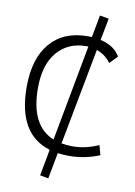

<svg xmlns="http://www.w3.org/2000/svg" viewBox="-105 -901 797 1130"><g transform="rotate(10 293.0 -336.5)"><path d="M265.1 161.1 214.8 151.9 244.1 -5.9Q46.4 -64.9 46.4 -347.7Q46.4 -517.1 125.7 -610.1Q205.1 -703.1 350.1 -703.1Q362.3 -703.1 373.5 -702.6L398.4 -835.4L452.1 -826.2L427.2 -694.8Q511.7 -674.8 544.9 -615.7L500 -569.8Q467.8 -614.3 415.5 -632.8L306.2 -55.2Q336.4 -49.3 372.1 -49.3Q449.7 -49.3 527.8 -84L543.5 -26.4Q456.5 9.8 361.8 9.8Q326.2 9.8 294.4 5.4ZM255.9 -69.3 362.8 -643.6Q356.9 -644 351.1 -644Q242.7 -644 177.7 -568.1Q112.8 -492.2 112.8 -352.5Q112.8 -127.4 255.9 -69.3Z"/></g></svg>

Font: Cascadia Mono PL Light
Style: Regular
Weight: 300
Monospace: yes
Designer: Aaron Bell
Foundry: Saja Typeworks
Version: Version 2404.023; ttfautohint (v1.8.4)